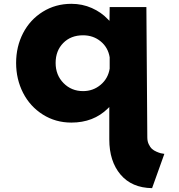

<svg xmlns="http://www.w3.org/2000/svg" viewBox="-20 -622 933 1001"><path d="M352.1 -602.1Q409.2 -602.1 458.7 -580.1Q508.3 -558.1 542 -522L550.8 -513.2L551.8 -585H743.2L748 94.2Q748 114.3 755.4 129.9Q762.7 145.5 772.5 154.3Q782.2 163.1 795.9 168.9Q809.6 174.8 818.4 177Q827.1 179.2 836.9 180.2L772.9 358.9Q667 357.4 608.4 288.1Q549.8 218.8 549.8 105V-64L542 -56.2Q467.3 17.1 352.1 17.1Q269.5 17.1 203.1 -24.9Q136.7 -66.9 100.3 -137.9Q64 -209 64 -293.9Q64 -378.9 100.3 -449.2Q136.7 -519.5 203.1 -560.8Q269.5 -602.1 352.1 -602.1ZM413.1 -147Q465.3 -147 504.4 -179.7Q543.5 -212.4 551.8 -264.2V-323.2Q543.5 -374.5 504.9 -406.2Q466.3 -438 413.1 -438Q349.1 -438 309.6 -397.7Q270 -357.4 270 -293.9Q270 -230.5 311.3 -188.7Q352.5 -147 413.1 -147Z"/></svg>

Font: Hussar Preview
Style: Bold
Weight: 700
Foundry: Cannot Into Space Fonts, PlusOne Fonts
Version: Version 2.29RC2 "Millennial"